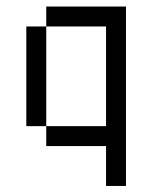

<svg xmlns="http://www.w3.org/2000/svg" viewBox="-20 -458 478 602"><path d="M125 -437.5H375V125H312.5V0H125V-62.5H312.5V-375H125ZM62.5 -375H125V-62.5H62.5Z"/></svg>

Font: Pixel Operator
Style: Regular
Weight: 400
Designer: Jayvee Enaguas (HarvettFox96)
Version: 2016.04.25